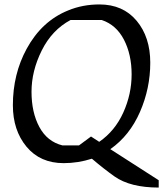

<svg xmlns="http://www.w3.org/2000/svg" viewBox="-20 -715 735 865"><path d="M38 -241Q38 -381 100 -495Q168 -620 287 -668Q352 -695 428 -695Q534 -695 595.5 -621.5Q657 -548 657 -432.5Q657 -317 610.5 -210.5Q564 -104 477 -43L695 97V130Q567 130 496 80Q448 46 394 0Q331 20 267 20Q161 20 99.5 -54Q38 -128 38 -241ZM261 -60H336L390 -100L427 -76Q498 -125 535.5 -208Q573 -291 573 -380Q573 -469 538.5 -536Q504 -603 438 -625H298Q214 -580 168 -487.5Q122 -395 122 -301.5Q122 -208 157.5 -142.5Q193 -77 261 -60Z"/></svg>

Font: Kotta One
Style: Regular
Weight: 400
Designer: Ania Kruk
Foundry: Ania Kruk
Version: Version 1.001